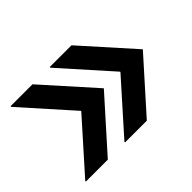

<svg xmlns="http://www.w3.org/2000/svg" viewBox="-98 -666 818 818"><g transform="rotate(-45 311.5 -257.0)"><path d="M390 -30H259V-34L457 -256V-258L259 -480V-484H390L593 -257ZM23 -34 221 -256V-258L23 -480V-484H155L358 -257L155 -30H23Z"/></g></svg>

Font: Non Bureau Extended
Style: Bold
Weight: 700
Width: 7
Designer: Jona Saucedo
Foundry: Non Foundry
Version: Version 1.000; ttfautohint (v1.8.4)